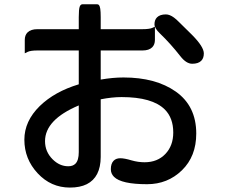

<svg xmlns="http://www.w3.org/2000/svg" viewBox="-20 -805 1040 889"><path d="M748 -738.3Q765.6 -738.3 785.6 -723.6Q796.9 -715.3 810.1 -701.7L869.6 -643.1Q923.8 -588.4 923.8 -557.6Q923.8 -535.6 911.6 -523.4Q897.9 -509.8 870.1 -509.8Q842.3 -509.8 815.4 -544.4Q769.5 -603 720.7 -649.9Q695.3 -673.8 695.3 -692.4Q695.3 -712.9 707 -724.6Q720.7 -738.3 748 -738.3ZM344.7 -316.9Q188.5 -251 188.5 -151.4Q188.5 -102.5 223.6 -67.4Q255.9 -35.2 295.9 -35.2Q317.4 -35.2 329.1 -46.9Q344.7 -62.5 344.7 -100.6ZM543 -355.5Q499 -355.5 446.3 -345.2Q446.3 -211.9 446.3 -78.1Q445.8 15.6 381.8 47.9Q350.1 63.5 303.7 63.5Q215.8 63.5 154.3 -2.7Q92.8 -68.8 92.8 -158.2Q92.8 -244.1 164.1 -314Q232.9 -380.9 344.7 -414.6V-571.3H153.3Q121.1 -571.3 107.4 -564.5L94.7 -558.1V-620.1Q94.7 -642.1 107.4 -654.8Q122.6 -669.9 153.3 -669.9H344.7V-725.6Q344.7 -762.2 349.1 -774.4Q351.6 -781.7 356.9 -784.2Q358.9 -785.2 361.3 -785.2H429.7Q434.6 -785.2 437.5 -782.2Q442.4 -776.9 444.3 -764.2Q446.3 -750.5 446.3 -725.6V-669.9H639.6Q670.9 -669.9 685.1 -675.8L697.3 -681.6V-620.1Q697.3 -598.6 684.6 -585.9Q669.9 -571.3 639.6 -571.3H446.3V-436.5Q502 -446.3 551.8 -446.3Q701.2 -446.3 793.9 -380.9Q888.7 -314 888.7 -186.5Q888.7 -81.1 822.5 -16.6Q756.3 47.9 661.1 47.9Q542 47.9 507.8 13.7Q493.2 -1 493.2 -21.5Q493.2 -47.9 506.3 -61Q517.6 -72.3 536.9 -72.3Q556.2 -72.3 588.9 -62.5Q619.6 -53.7 649.4 -53.7Q709 -53.7 745.6 -92Q782.2 -130.4 782.2 -191.4Q782.2 -258.8 743.2 -297.9Q685.5 -355.5 543 -355.5Z"/></svg>

Font: YuPearl-SemiBold
Style: SemiBold
Weight: 600
Designer: Max Yao
Foundry: Max-Everyday
Version: Version 1.011; ttfautohint (v1.8.3)